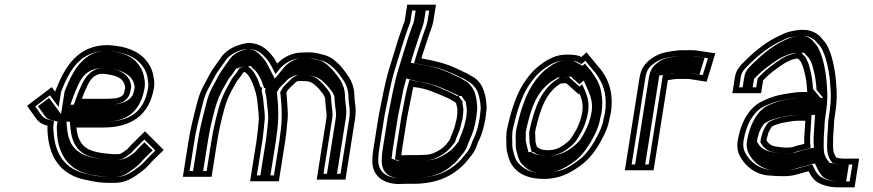

<svg xmlns="http://www.w3.org/2000/svg" viewBox="-20 -743 3737 822"><path d="M475 -322C465.6 -322 450.8 -320 440.7 -320H330.7C336.6 -336.4 341.3 -349.2 350.3 -368C364.5 -399.3 380.3 -427 419.6 -427C470.2 -422.7 510.2 -412.8 515.6 -370C515.4 -368.7 515.5 -367.3 516 -366C514.9 -359.3 513.7 -354 512.4 -350C509.3 -330 492 -326.1 475 -322ZM216.9 -353 216.4 -350 201.6 -370 95.9 -290 133.5 -237C145 -220.2 160.8 -210.2 183.5 -205C182.9 -201.7 182.7 -198.3 182.9 -195C185 -75.5 235.4 6.9 351.6 28C381.2 34.6 409.9 40 445.7 40H469.7C504.4 40 532.5 27.8 555.9 13C573.5 1.2 602.1 -19.1 615.5 -35C636 -58.5 659 -79.2 681 -101L600.7 -181L553.2 -134C543.9 -124.9 536 -117.1 526.8 -106C521.4 -101.4 504.5 -89.7 501.9 -88C496.7 -84.9 493 -83 485.1 -83H466.1C461.5 -83 456.9 -83.3 452.3 -84C424.9 -86.8 399.6 -88.8 376.4 -97C330.2 -111.5 311.8 -146.7 307.2 -197H421.2C540.9 -197 620.4 -248.8 639.4 -369C641.3 -385 640.8 -398.7 637.9 -410C635.3 -433.2 626.8 -455.4 614.8 -472C583.2 -520.2 523.8 -546.1 442.1 -550C313.5 -550 257.8 -459.1 216.9 -353ZM424.6 -452H423.6C367 -452 341.4 -405.9 327.5 -375.3C318.4 -356.1 312.8 -341.2 306.9 -324.9L296.2 -295H436.7C449.6 -295 464.5 -297 471 -297H474.1C486.7 -300 507 -301.5 524.4 -321.7C531.1 -329.4 535 -338.5 537.2 -348.2C538.8 -353.7 539.9 -359.4 541 -366L541.9 -371.9C536.1 -434.8 477.1 -448.7 424.6 -452ZM437.6 -525C515.5 -521.1 565.9 -497.4 593.1 -455.8C603.5 -441.5 610.5 -423.1 612.8 -403.4C613.9 -393.8 616 -383.3 614.4 -368.5C597.3 -263.1 535.9 -222 425.2 -222H279.1L282 -190.9C287 -135.8 309.8 -91 365.1 -73.2C393 -63.5 419.1 -61.8 445.3 -59.2C452.3 -58.2 456.3 -58 462.2 -58H481.2C493.5 -58 506.1 -63.3 512.5 -67.2C517.6 -70.3 534.3 -81.9 543.7 -90.1C552.4 -100.6 559.5 -107.7 569.7 -117.8L597.8 -145.7L645.2 -98.4C627.8 -81.6 613.5 -67.9 597.3 -49.4C588.4 -38.7 560.5 -18 544.5 -7.3C523.5 5.8 502 15 473.6 15H449.6C416.2 15 390.5 10.2 360.2 3.5C252.4 -16.1 210.2 -89.8 208.2 -199.6C208.1 -202 208.2 -203.2 208.5 -205L211.6 -225.1L192.8 -229.4C174.1 -233.7 163.8 -240.5 155.1 -253.2L130.9 -287.4L193.8 -335.1L231.1 -284.9L241.4 -350C278.6 -445.8 324.7 -524.5 437.6 -525ZM556.6 -369.8 556 -366C554.9 -359.5 553.7 -353.6 552.3 -348.8C549.6 -336.1 542.6 -324.3 528.8 -315.1C508.5 -301.5 493.1 -300.4 478.7 -297H471C469 -297 453.8 -295 436.7 -295H281.4L291.5 -323.1C297.3 -339.4 302.7 -353.6 311.7 -372.7C323.2 -397.9 344.3 -452 423.6 -452H426.2C486 -447.5 551.3 -429.8 556.6 -369.8ZM599.4 -368.7C601 -383.3 600.3 -395.6 598 -404.8C595.5 -426.1 588.2 -445.6 577.5 -460.3C550.4 -501.8 505 -521.4 436.7 -525C380.6 -524.4 342.8 -501.3 305 -449.8C287.5 -424.4 270.2 -386.2 256.6 -351.2L241.3 -254.6L190 -323.8L142.8 -288.1L170.7 -248.8C179.6 -235.8 187.9 -231.5 200.6 -228.6L226.3 -222.6L223.5 -205C223.1 -202.6 223 -200.7 223.1 -197.9C223.8 -159.4 227 -130.7 238.3 -102.9C258.4 -43.9 305.7 -7.1 366.2 3.9C396 9.3 419.7 15 449.6 15H473.6C491.8 15 508.3 9.1 528.3 -3.3C543.6 -13.7 571.2 -34.1 580.5 -45C598.1 -65.2 615.6 -81.8 633.5 -99.1L598.5 -133.9L586.6 -122.2C577.1 -112.9 570.4 -106.3 562.2 -96.4C554.9 -87.5 534.3 -74.8 530.1 -72C522.9 -67.1 503.5 -58 481.2 -58H462.2C454.9 -58 448.1 -58.5 440.9 -59.4C415.3 -62 385.8 -64 354.7 -74.7C291 -95.2 271.8 -141.2 267.1 -193.1L264.4 -222H425.2C476.6 -222 511.9 -232.2 540.1 -254.2C567.9 -275.9 590.3 -312.1 599.4 -368.7Z M1211.3 -229C1212.7 -242.3 1212.7 -259 1211.2 -279C1208.7 -306.3 1209.1 -322 1206 -347L1212.7 -358C1217.5 -363.8 1230.3 -375.8 1234 -379C1239.1 -384 1245.6 -391.8 1252.6 -395C1253.9 -395 1255.3 -395.3 1256.7 -396H1281.7C1302.7 -396 1316.9 -390.2 1327.2 -380C1340.3 -368.9 1346.5 -362.4 1355.4 -350C1362.7 -341.4 1374.7 -326.7 1372.3 -311C1372.7 -305.7 1373.4 -299.3 1374.2 -292C1375.1 -271.4 1380.7 -257 1377.2 -235L1335.9 26H1458.9L1500.2 -235C1504.9 -264.7 1502.4 -285.7 1498.9 -309L1497.8 -321C1497.4 -326.3 1497.1 -331 1497.1 -335C1496.8 -365.1 1487.1 -391.6 1474.3 -412C1448.4 -450.3 1414.1 -499.3 1358.8 -510C1342.8 -514.5 1322.8 -519 1301.2 -519C1293.2 -519 1282.5 -518.7 1269 -518C1230 -516.8 1194.4 -497.7 1172.4 -476C1170.2 -474.7 1168.2 -473 1166.6 -471C1162.5 -479 1158.4 -486.3 1154.1 -493C1130.8 -524 1103.2 -556.2 1048.5 -559C1037.2 -559 1024.2 -556.7 1009.4 -552C975.1 -543 941 -521.2 924.2 -494C921.5 -489.3 917.7 -484 912.7 -478C901.4 -460.8 889.5 -446 878.6 -427L861.4 -394C839.7 -354.5 832.6 -339.9 819 -284C804.8 -228.1 795.1 -189.7 786.4 -135L762.8 14H885.8L909.4 -135C917.4 -185.8 925.3 -219.2 939.1 -272C952.9 -322.8 966.5 -347 987.8 -384C993.5 -396.8 1002.6 -406.4 1011 -417L1021.6 -433C1023 -433.7 1024.4 -434 1025.7 -434C1026.5 -434.7 1027.2 -435 1027.9 -435C1031.2 -431.1 1036.7 -428.1 1039.3 -425C1055.2 -406.1 1065.2 -379.1 1072.9 -353L1071.6 -351L1074.4 -350C1074.3 -349.3 1074.5 -348.3 1075 -347C1079 -331.3 1082.3 -312 1083.4 -293C1084.5 -279.3 1090.1 -240.5 1087.5 -224L1084.4 -192C1083.7 -183.3 1082.8 -175.7 1081.8 -169C1081.2 -161 1080.2 -152.7 1078.8 -144L1050.8 33H1173.8L1201.8 -144C1203.3 -153.3 1204.4 -162.3 1205.1 -171C1208 -189.7 1208.4 -211 1211.3 -229ZM1180.1 -171 1179.9 -170C1179.3 -161.7 1178.2 -153.1 1176.8 -144L1152.7 8H1079.7L1103.8 -144C1105.2 -152.6 1106.4 -163.7 1106.9 -170C1108.3 -179.1 1108.9 -185.2 1109.6 -193.7L1112.6 -224.9C1116.1 -249.9 1109.6 -286.3 1108.7 -298.5C1107.6 -317.8 1104 -338.7 1100.1 -354.4L1102.3 -368L1095.1 -370.5C1087.1 -396.3 1077.3 -421.8 1059.8 -442.7C1053.5 -450.2 1048.8 -452.2 1048.4 -452.7L1042.2 -460H1031.9C1020.9 -457.4 1014 -455.4 1005.9 -451.6L991.2 -429.4C983.5 -419.7 973.8 -409.5 965.5 -392.3C944.1 -355 929.1 -327.5 914.7 -274.7C900.7 -221.4 892.6 -186.7 884.4 -135L864.7 -11H791.7L811.4 -135C819.9 -188.6 829.2 -225.4 843.5 -281.8C857.1 -337.5 861.4 -345.2 883.4 -385.2L900.5 -418C910 -434.4 920.9 -448.2 932.4 -465.4C939 -473.7 941.8 -477.8 945.6 -484C960.5 -507.6 1005.8 -533.6 1044 -534C1088.1 -531.4 1110.4 -506.1 1132.5 -476.8C1136.3 -470.8 1139.9 -464.4 1143.6 -457.1L1159.5 -425.9L1184.2 -456L1186.1 -457.1C1204.2 -474.9 1232.2 -492 1266.1 -493C1279.8 -493.7 1289.8 -494 1297.2 -494C1315.8 -494 1334.2 -489.9 1349.3 -485.6C1394.3 -476.9 1426.2 -434.9 1452.3 -396.3C1463.7 -377.8 1471.5 -355.8 1471.7 -330.9C1471.8 -326 1472.1 -320.8 1472.6 -314.9L1473.8 -302.3C1477.2 -279.2 1479.4 -261.5 1475.2 -235L1437.8 1H1364.8L1402.2 -235C1406.7 -263.5 1400.2 -281.1 1399.5 -296.9C1399.3 -302.9 1398 -311.5 1397.7 -314.6C1400.1 -342.6 1382 -360.5 1376.4 -367.1C1366.9 -380.2 1357.9 -389.2 1345.9 -399.5C1331.1 -413.8 1311 -421 1285.7 -421H1254.8L1252.6 -420H1250.6L1244.9 -417.4C1229.4 -410.2 1221.3 -399 1218.2 -395.9C1211 -389.4 1200.5 -379.6 1192.7 -370.2L1179.7 -349C1186 -299.7 1189.8 -232.6 1180.1 -171ZM1165 -170.4 1165.1 -171C1175 -233.6 1171.6 -297.9 1165.2 -348.3L1176.2 -366.3C1183.6 -375.3 1193.9 -384.8 1201.2 -391.4C1204.1 -394.3 1210 -404.9 1230.7 -414.5L1242.5 -420H1244.5L1246.6 -421H1285.7C1319.4 -421 1345.8 -410.2 1361.1 -395.4C1373 -385.3 1382.8 -375.3 1392 -362.6C1398.9 -354.4 1415 -336.6 1412.5 -313.2C1413 -308.2 1413.5 -303.4 1414.4 -295.7C1415.2 -276.8 1421.4 -261.5 1417.2 -235L1379.8 1H1422.8L1460.2 -235C1464.6 -262.9 1462.4 -280.6 1458.8 -304.7L1457.7 -317.1C1457.2 -322.8 1456.9 -327.8 1456.9 -332.4C1456.6 -359.2 1448.1 -382.5 1436.8 -400.7C1410.2 -440.1 1375.2 -479.9 1343.5 -486.1C1328.3 -489 1311.8 -494 1297.2 -494C1290.6 -494 1281.9 -493.8 1267.7 -493C1246.1 -492.4 1221.3 -479.5 1202.8 -461.3L1201 -460.2L1156.3 -406L1128.2 -461.4C1124.4 -468.8 1121.2 -474.5 1116.9 -481.2C1093.4 -512.4 1071.4 -531.8 1043.3 -534C1040.6 -533.8 1034 -532.9 1024.8 -529.9C1002.1 -522.8 976.1 -510.1 961.8 -487.4C958.4 -481.8 954.7 -476.5 949 -469.5C937.7 -452.4 926.3 -438.1 916.6 -421.1L899.4 -388.3C877.5 -348.4 872.3 -338.6 858.7 -282.6C844.4 -226.4 834.9 -189 826.4 -135L806.7 -11H849.7L869.4 -135C877.5 -186.4 885.6 -220.6 899.4 -273.7C913.6 -325.7 928.3 -352.4 949.6 -389.4C956.9 -404.9 967.2 -416.1 974.7 -425.4L989.4 -447.7L999.7 -452.5C1003.6 -454.3 1025 -458.3 1031.9 -460H1054L1063.8 -448.3C1064.3 -447.9 1069 -445.8 1075.3 -438.3C1092.9 -417.3 1102.3 -392.6 1110.2 -367.3L1116.8 -365L1114.8 -352.6C1119 -336.4 1122.5 -316 1123.6 -296.5C1124.5 -283.8 1130.7 -246.4 1127.6 -224.5L1124.5 -193.1C1123.8 -184.5 1123.1 -177.7 1121.9 -169.7C1121.2 -161.4 1120.2 -152.8 1118.8 -144L1094.7 8H1137.7L1161.8 -144C1163.3 -153.2 1164.3 -162 1165 -170.4Z M1938.1 -266C1938.4 -263.3 1938.3 -260.7 1937.9 -258C1936.8 -251.3 1936 -244 1935.4 -236C1934.7 -232 1933.8 -228 1932.5 -224L1927 -202C1925.4 -196 1923.5 -190.7 1921.5 -186C1921 -183.3 1919.8 -180 1917.9 -176C1913.8 -167.3 1909.9 -157.3 1906.1 -146C1905.2 -144.7 1904.8 -143.7 1904.6 -143C1899.7 -137 1894.7 -130.7 1889.6 -124C1873 -105.7 1856.5 -96.1 1832.6 -86L1818 -82C1810.4 -80.7 1802.3 -80 1793.7 -80C1783.6 -79.3 1774.5 -79 1766.5 -79H1734.5C1721.2 -79 1711.5 -78.7 1705.4 -78H1702.4C1701.7 -78 1700.4 -78.3 1698.5 -79L1699.1 -83C1699.1 -87 1699.9 -94.3 1701.6 -105L1723.5 -243C1729.7 -272.5 1736 -304.1 1742.2 -336C1744.1 -348 1746.6 -359.7 1749.8 -371L1753.6 -370C1808.2 -364.5 1849.3 -342.9 1890.6 -326C1905.4 -319.7 1913.4 -314.2 1926.6 -307H1927.6C1929.8 -303.7 1932 -300.7 1934.2 -298L1933.9 -296C1935.5 -288.5 1939.6 -275.5 1938.1 -266ZM1784.1 -493C1791.8 -520.2 1807.4 -563.4 1813.7 -585C1821.4 -608.7 1831.7 -629.7 1835.7 -655L1846.5 -723H1723.5L1712.7 -655C1711.7 -648.3 1708.5 -642 1705.4 -634C1684.7 -578.5 1664.9 -507.5 1646 -448C1626.9 -385.9 1614.6 -312.1 1600.8 -245L1578.6 -105C1575.9 -87.7 1574.5 -75 1574.6 -67L1574.1 -51C1574.6 9.5 1620.3 45 1690.9 45C1695.6 44.3 1703.7 44 1715 44H1747C1840.6 44 1905.1 17.9 1957.9 -31C1975 -46.7 1984.5 -61.5 1999.5 -79C2009.5 -91.7 2017.2 -106.3 2022.5 -123C2024.9 -129.7 2027 -135 2029 -139C2043.4 -167 2053.3 -204 2059 -240C2059.3 -246 2059.9 -252 2060.9 -258C2062.3 -267.3 2063.2 -277 2063.5 -287C2060.2 -345.9 2043.8 -396.2 1997.2 -418C1991.1 -421.3 1985.6 -424.7 1980.8 -428C1965.5 -435.6 1949.9 -441.5 1934.3 -450C1890.2 -470.7 1841.3 -483.2 1784.1 -493ZM1959.6 -300.8 1960.8 -308.4 1954.7 -315.7C1953.1 -317.6 1951.3 -319.9 1949.6 -322.6L1943.6 -332H1936.6C1926.3 -337.8 1918.1 -343 1903.4 -349.3C1877.7 -359.8 1847.1 -376.8 1811.6 -384.3C1795.3 -389 1780.7 -392.6 1761.8 -394.7L1733.2 -402.1L1725.4 -373.9C1713.8 -331.9 1707.1 -284.1 1698.6 -243.7L1676.6 -105C1675 -94.9 1674.1 -87 1673.9 -81.2L1670.7 -61L1686.8 -55.3C1689.6 -54.3 1690.9 -53 1698.4 -53H1702.8C1708.3 -53.6 1716.5 -54 1730.6 -54H1762.6C1781.3 -54 1803 -54.6 1819.8 -57.6L1837.5 -62.5C1863.8 -73.6 1886.4 -86.1 1907.3 -109C1915.1 -117.6 1921.4 -126.8 1928.5 -135.4L1928.9 -138.1C1932.5 -149.1 1937 -160.9 1940.5 -168.4C1942.5 -172.4 1944.2 -176.9 1945.8 -182.3C1948.3 -188.7 1949.7 -192.9 1951.5 -199.5L1956.8 -220.9C1958.6 -226.6 1959.6 -230.8 1960.4 -236L1960.5 -237C1961.1 -244.6 1961.9 -252 1962.9 -258C1965.6 -275.1 1961.5 -293.3 1959.6 -300.8ZM1776.1 -468.3C1811.6 -462.2 1837.8 -457.5 1866.1 -448.3C1887.1 -440.4 1904.6 -434.6 1920.1 -427.3C1937.2 -418.1 1952.7 -412.2 1965.5 -405.9C1971.5 -401.9 1976.2 -399.1 1982.5 -395.6C1999 -386.7 2012.1 -373.8 2021.9 -355.7C2030.4 -339.9 2036.4 -311.2 2038.1 -282.7C2037.8 -272.4 2037.2 -266.1 2035.9 -258C2034.9 -251.6 2034.2 -244.6 2033.8 -238.7C2028.1 -203.5 2019.1 -171.2 2006.7 -147.2C2003.5 -140.7 2001.6 -136 1998.6 -127.4C1993.9 -112.8 1987.7 -101.6 1980.9 -92.8C1963.7 -72.7 1956.3 -60.9 1942.2 -48C1895.4 -4.7 1839.7 19 1751 19H1719C1708.2 19 1699.9 19.3 1693.3 20C1631.5 19.4 1600.1 -9.9 1599.4 -54.6L1599.9 -70.6C1599.9 -77 1600.9 -88.1 1603.6 -105L1625.7 -244.4C1639.8 -312.8 1651.9 -385 1670.1 -444.2C1689.1 -504 1709.1 -575.2 1729 -628.7C1731.3 -634.6 1735.8 -642.7 1737.7 -655L1744.6 -698H1817.6L1810.7 -655C1807.5 -634.3 1798.4 -615.9 1789.5 -588.7C1783.4 -567.8 1768 -525.1 1759.8 -496.1L1753 -472.3ZM1977.9 -258C1976.9 -251.7 1976.1 -244.4 1975.5 -236.7L1975.4 -236C1974.6 -231.3 1973.6 -227 1972 -222L1966.7 -200.4C1965 -194.1 1963.3 -189.2 1961 -183.6C1960.2 -180.3 1958.2 -174.8 1956.3 -171.1C1952.9 -163.7 1949 -154 1945.4 -143.3C1945 -141.9 1944.4 -140.5 1944.2 -140.2L1943.9 -138C1937.5 -130.3 1931.4 -122.7 1925 -114.3C1903.8 -90.9 1878.6 -76.6 1849.5 -64.3L1828.2 -58.5C1816.2 -56.4 1805.7 -55.2 1791.9 -55C1783 -54.5 1771.5 -54 1762.6 -54H1730.6C1714.5 -54 1710.9 -53.7 1704.9 -53H1698.4C1681 -53 1679.2 -55.9 1676.2 -56.9L1656.1 -64L1659 -81.8C1659.1 -86.8 1660 -94.8 1661.6 -105L1683.6 -243.4C1689.9 -273.7 1695.9 -303.6 1702.3 -336.3C1704.2 -348.2 1706.9 -361 1710.2 -372.8L1719.6 -406.9L1768.4 -394.2C1788.2 -391.9 1804.3 -387.8 1820 -383.4C1860.5 -374.6 1890.9 -357.1 1915.3 -347.2C1928.7 -341.4 1935.8 -337.2 1945 -332H1956.3L1965.2 -318.2C1968.5 -312.9 1971.6 -309.6 1975.3 -305.2L1974.4 -299C1976.5 -290.3 1980.5 -274.9 1977.9 -258ZM1770 -468.8 1738.6 -474.2 1744.5 -494.9C1752.6 -523.3 1768 -566.1 1774.2 -587.3C1782.6 -613.3 1792.2 -632.6 1795.7 -655L1802.6 -698H1759.6L1752.7 -655C1751.1 -644.8 1747.1 -637.3 1744.5 -630.6C1724.3 -576.5 1704.4 -505.3 1685.4 -445.6C1666.9 -385.3 1654.7 -312.5 1640.7 -244.6L1618.6 -105C1615.9 -87.9 1614.8 -76.3 1614.8 -69.3L1614.3 -53.3C1615 -1.6 1649.4 19 1691.6 20C1699.8 19.3 1708.5 19 1719 19H1751C1830.1 19 1878.5 -0.3 1925.3 -43.5C1939.2 -56.3 1947.5 -69.2 1964.1 -88.6C1971.5 -98.1 1978.3 -110.4 1983.2 -125.8C1986 -133.7 1988 -138.6 1990.8 -144.3C2003.8 -169.5 2013.2 -203.6 2018.9 -239.1C2019.2 -245.1 2019.9 -251.8 2020.9 -258C2022.2 -266.6 2022.9 -274 2023.2 -284.3C2021.6 -312.3 2016.4 -343.5 2006.6 -359.6C1996.7 -377.9 1983.3 -391.8 1971.1 -397.5C1964 -400.8 1957.9 -404.8 1951.8 -408.9C1939.3 -414.9 1925.7 -420.1 1907.2 -430C1892.5 -436.7 1877.5 -441.6 1855.4 -449.9C1828.7 -458.6 1805.5 -462.8 1770 -468.8Z M2278.4 -116C2278.5 -116.7 2278.2 -117 2277.5 -117C2275.9 -123.7 2274.3 -130 2272.5 -136C2271.3 -149.4 2272.3 -163.5 2271 -177L2272.8 -188C2293.7 -278.9 2318.4 -348.1 2381.1 -386H2387.1C2392.5 -386 2397.5 -386.3 2402.3 -387C2402.9 -386.3 2403.5 -386 2404.1 -386C2405.4 -385.3 2406.9 -384.3 2408.7 -383L2457.7 -339L2461.2 -342C2470.5 -320.9 2477.8 -295.7 2472.7 -263C2470.7 -255 2469.2 -247.7 2468.2 -241C2462.2 -219.9 2455.6 -203.4 2446.5 -186C2436.8 -169.9 2422.9 -143.8 2408.2 -134C2387 -115.7 2363.4 -100 2326.8 -100C2320.2 -100 2315.6 -100.3 2313 -101C2298.1 -101 2285.2 -107.9 2278.4 -116ZM2469 -499C2451.3 -508.6 2431.9 -509 2406.6 -509C2372.5 -509 2349.2 -500.2 2321.8 -485C2285.6 -462.6 2259.1 -438.9 2234 -404C2194.2 -351.6 2170 -276.4 2152.4 -198C2144.4 -166.1 2148.5 -139.8 2148.1 -114C2148.4 -97 2153.2 -84.3 2157.1 -70C2173.3 -11.9 2224.5 23 2308.4 23C2382.4 23 2433.6 -8.5 2479.1 -45C2508.1 -68.6 2536.5 -107.5 2554.6 -143C2569 -168.7 2583.5 -199.1 2588.9 -233L2595 -259C2609.9 -353.2 2579.6 -417 2537.3 -463L2491.2 -519ZM2322.9 -75C2367 -75 2399.5 -96.2 2421.7 -115.2C2447.6 -134.4 2458.8 -161.2 2467.7 -175.8C2479.1 -194.8 2486.3 -216.2 2492.9 -239.4L2493.2 -241C2494.1 -247 2495.7 -254.4 2497.5 -262L2497.7 -263C2503.8 -301.8 2494.8 -332 2484.6 -354.9L2472.5 -382.3L2461 -372.4L2426.5 -403.3C2422.1 -406.6 2418.7 -409.5 2415.3 -413.5L2402.7 -411.7C2399.3 -411.3 2395.4 -411 2391.1 -411H2377.5C2297.9 -367.2 2268.9 -282.9 2247.9 -188.9L2245.5 -173.9C2246.7 -161.3 2245.7 -147.4 2247.3 -129.9C2248 -122.9 2250.6 -116.8 2252.4 -109.7L2251.7 -105.6L2254 -103L2256.6 -92H2264.2C2278.8 -79.9 2298.4 -75 2322.9 -75ZM2469.6 -468.4 2485.8 -483 2517.1 -445.1C2531.3 -429.6 2535.5 -423.3 2545.6 -405.5C2567.6 -373.5 2579.4 -319.9 2570.2 -259.9L2564.1 -234L2563.9 -233C2559.3 -203.6 2546.9 -177.4 2532.6 -151.8C2515.6 -118.4 2489.1 -82.9 2465.1 -63.4C2438.4 -42 2405 -19.3 2375.9 -12.3C2356.4 -7.6 2336.6 -2 2312.3 -2C2261.4 -2 2236.1 -12.1 2211.4 -32.8C2192.5 -50.1 2187.9 -57.2 2181.6 -79.9C2177.4 -95.4 2173.7 -106.4 2173.4 -117.9C2173.7 -147.9 2170.2 -168.9 2177 -196C2194.5 -273.9 2218.1 -344.6 2253.6 -391.4C2276.9 -423.7 2299.5 -443.8 2332.1 -464C2357.3 -477.9 2373.5 -484 2402.7 -484C2428.2 -484 2442.4 -483.1 2454.3 -476.6ZM2508.2 -241 2508 -240C2501.7 -217.6 2494.4 -199.3 2484.6 -180.5C2476.2 -164.4 2465.4 -139.5 2438.6 -119.5C2416.7 -100.9 2380.3 -75 2322.9 -75C2294.5 -75 2268.4 -82.2 2254.3 -92H2242.3L2238.7 -107.1L2237.2 -108.8L2237.6 -111.4C2236.1 -117.7 2234.5 -123.7 2232.9 -129.3C2228.8 -143.7 2231.9 -162.4 2230.7 -175.1L2232.9 -188.6C2253.9 -280.1 2276.2 -355.8 2354.7 -403.1L2367.8 -411H2391.1C2393.8 -411 2395.8 -411.2 2397.2 -411.4L2425.6 -415.3L2435.5 -403.6C2437.5 -402.3 2439.6 -400.8 2441.5 -399.4L2460.6 -382.2L2479.1 -398.2L2500 -350.8C2510 -328.2 2518.4 -299.4 2512.7 -263L2512.6 -262.3C2510.7 -254.6 2509.2 -247.3 2508.2 -241ZM2484.1 -470.6 2474 -461.5 2441 -479.5C2433.8 -483.3 2428.5 -484 2402.7 -484C2381.8 -484 2372.4 -481.1 2347.8 -467.6C2316.1 -447.9 2293.9 -428.3 2270.2 -395.5C2233.8 -347.5 2209.7 -274.8 2192.1 -196.8C2184.9 -167.8 2188.6 -144.9 2188.3 -116.5C2188.6 -102.9 2192.6 -91.7 2196.7 -76.5C2203.3 -52.9 2208.6 -45.1 2226.6 -28.8C2249.9 -9.1 2268.5 -2 2312.3 -2C2330.6 -2 2347 -5.1 2362.8 -10.1C2387.1 -17.8 2418.3 -35 2448.2 -59C2471.6 -78 2499.3 -114.8 2516.6 -148.7C2530.9 -174.3 2544 -201.9 2548.9 -233L2549 -233.6L2555.1 -259.6C2564.8 -321.5 2552.5 -377.3 2530.5 -409.3C2518.4 -426.8 2516.9 -432.8 2501.5 -449.5Z M2778.2 -14 2839.4 -400 2853.7 -402C2862 -403 2870.3 -405 2878.1 -405H2927.1C2929.1 -405 2932.1 -404.7 2936 -404L3005.2 -393L3042.6 -515L2973.2 -525C2964.1 -527 2955.3 -528 2946.6 -528H2897.6C2889.6 -528 2881.5 -527.3 2873.3 -526C2826 -520.8 2796.4 -513.2 2763.3 -488C2739.7 -469.6 2724 -448.5 2717.8 -409L2655.2 -14ZM2757.2 -39H2684.2L2742.8 -409C2748.1 -442.5 2758.3 -454.8 2776.8 -469.2C2804.1 -489.9 2826.2 -496.1 2872.1 -501.2C2879.3 -501.9 2886.6 -503 2893.7 -503H2942.7C2949.6 -503 2957.3 -502.1 2964.9 -500.4L3010.8 -493.8L2988.7 -421.6L2943.9 -428.7C2939.6 -429.4 2935.7 -430 2931.1 -430H2882.1C2870 -430 2861.1 -427.6 2854.3 -426.8L2817.8 -421.7ZM2742.2 -39 2802.5 -419.9 2849.2 -426.4C2853.6 -427 2863.5 -430 2882.1 -430H2931.1C2939.6 -430 2945 -429 2949.8 -428.2L2974.6 -424.3L2996.4 -495.4L2958.4 -500.9C2953.1 -502.1 2946.6 -503 2942.7 -503H2893.7C2889.2 -503 2884.7 -502.6 2879.8 -501.8C2835 -494.6 2822 -494.9 2793.6 -473.5C2775.8 -459.5 2763.5 -445.3 2757.8 -409L2699.2 -39Z M3238.5 -344 3247.2 -399C3273.6 -428.1 3307 -451.8 3339.9 -473L3355.2 -481C3360.9 -483.7 3366.3 -486 3371.3 -488C3374.7 -489.6 3386.4 -491.2 3388.9 -492H3396.9C3401.5 -486.5 3406.3 -483.4 3409.5 -477C3413.9 -466.1 3419.7 -455.4 3422 -442C3430.2 -414.2 3433.9 -384.8 3435.8 -352C3435.5 -350.7 3435.7 -349.7 3436.3 -349H3413.3C3387.2 -349 3366.8 -344.2 3342 -341L3316.2 -336C3287.9 -329.7 3258.5 -317.9 3234.3 -305C3182.7 -275.9 3149.9 -213.8 3138 -139C3133.9 -113 3139.1 -89.5 3148.6 -73C3170.6 -32.3 3216.2 9 3284.6 9C3293 10.3 3305.3 11 3321.3 11C3362.4 12.6 3384.3 6.9 3415.5 -3L3441.6 -10C3448.9 5.7 3459.8 21.1 3471.1 31C3492.5 47.6 3527.1 59 3566.7 59H3638.7L3658.1 -64H3586.1C3579.7 -64 3567.6 -66.8 3560.8 -68C3556 -73.7 3551.9 -85.4 3548.6 -92C3545.5 -109.5 3546.3 -131.9 3546.9 -151L3547.6 -168C3547.6 -172 3548.2 -180 3549.4 -192C3551 -217.5 3549.9 -220 3553.6 -244C3560.3 -285.9 3563.4 -317.8 3561.9 -353C3559.4 -413.1 3551.5 -468.4 3534.9 -517L3524.7 -541C3519.8 -552.3 3513.1 -562.3 3504.4 -571L3493.5 -584C3478.6 -600.4 3452.1 -615 3421.4 -615H3402.4C3394.3 -614.3 3384 -612.7 3371.6 -610C3347.2 -605.5 3335.7 -598.9 3316.4 -590C3262.8 -565.1 3217.1 -528.6 3175.9 -488.5C3153 -466.3 3131.8 -447 3126.4 -413L3115.5 -344ZM3427.8 -226C3426.9 -207.8 3424 -169.4 3422.9 -151L3423.2 -134C3422.9 -132 3422.9 -129.7 3423.1 -127L3390.8 -119C3383.8 -116.2 3371.5 -112 3362.7 -112C3359.3 -111.3 3352.9 -111 3343.6 -111C3332.4 -111.7 3325.1 -112.3 3321.9 -113C3319.2 -113 3313.7 -113.7 3305.2 -115L3295.5 -117C3279 -120.4 3268.7 -129.8 3261.5 -142L3262.9 -151C3264.1 -154.3 3265.4 -158.3 3266.8 -163C3268.7 -174.7 3271.8 -180.3 3278.3 -191L3284.8 -201C3291.8 -205.7 3304.1 -209.9 3311.6 -212L3324.2 -216C3344.5 -218.8 3371.7 -226 3393.8 -226ZM3288.5 -16C3230.7 -16 3190.9 -51.1 3171.2 -87.6C3163.9 -100.3 3159.8 -118.5 3163 -139C3174.3 -209.9 3204.8 -261.3 3243.8 -283.6C3265.8 -295.2 3293.2 -306 3317.6 -311.6L3342.2 -316.3C3368.8 -319.9 3386.6 -324 3409.3 -324H3492.7L3460.8 -361.9C3458.7 -394.8 3454.9 -423 3446.7 -451.2C3443.5 -468.1 3436.9 -480.1 3433.3 -489.1C3428.8 -500.5 3419.3 -507.4 3417.4 -509.7L3411.2 -517H3388.8C3375.8 -512.9 3358.1 -508.3 3346.9 -503L3329.8 -494.1C3292.6 -470.3 3255.5 -442.6 3223.5 -407.3L3217.4 -369L3144.4 -369L3151.4 -413C3155.2 -436.7 3168.1 -448.7 3192.1 -472.1C3232 -510.8 3274.8 -544.8 3324.1 -567.6C3345 -577.3 3351 -581.5 3372.8 -585.5C3384.7 -588.1 3393.7 -589.4 3399.5 -590H3417.4C3440.3 -590 3462.3 -577.9 3473.3 -566L3484.5 -552.7C3491.6 -545.6 3497.2 -537.5 3501.1 -528.4L3511 -505.1C3526.6 -459.2 3534.2 -406.4 3536.6 -348.1C3538 -315 3535.2 -285.2 3528.6 -244C3524.7 -218.9 3525.6 -212.7 3524.2 -190.1C3522.8 -176.5 3522.3 -169.8 3522.3 -164.5L3521.6 -148C3520.3 -108.9 3518.7 -76 3540.3 -50.3L3545.1 -44.7C3556.2 -42.7 3565.4 -39 3582.2 -39H3629.2L3617.6 34H3570.6C3536 34 3506.2 23.6 3489 10.8C3480.6 3.3 3471 -10.1 3464.9 -23.2L3457.5 -39.1L3411.9 -26.9C3380.9 -17.1 3365.4 -12.5 3325.7 -14C3306.4 -14 3298.8 -16 3288.5 -16ZM3454.1 -251H3397.8C3369.5 -251 3341.4 -243.1 3322.3 -240.4L3308 -235.9C3295.6 -232.4 3281 -226.3 3267.7 -217.5L3257.3 -201.7C3251.2 -191.4 3244.8 -179.2 3242.1 -164.9C3240.4 -159.2 3239.8 -157.6 3238.3 -153.5L3235.2 -133.7C3246.1 -115.3 3259.4 -98.1 3286.7 -92.5L3297 -90.4C3314.8 -87.6 3319.4 -87.2 3338.9 -86H3339.6C3348.5 -86 3355.3 -86.3 3361.2 -87C3376.9 -88 3386.3 -91.9 3395.1 -95.2L3450.5 -109L3448.3 -133.1C3448.3 -133.8 3448.3 -134.3 3448.3 -134.3L3448.6 -136.2L3448.2 -154.4C3449.4 -174.3 3452.2 -209.9 3453.1 -228.8ZM3325.2 -14H3326.4C3360.9 -12.6 3370.9 -15.8 3401.4 -25.5L3468.9 -43.5L3480.3 -19.1C3486.5 -5.7 3496.3 7.7 3504 14.7C3518.9 25.8 3543.6 34 3570.6 34H3602.6L3614.2 -39H3582.2C3561.8 -39 3551.1 -43.1 3546.6 -43.8L3531.8 -46.4L3524.8 -54.7C3514.6 -66.9 3512.6 -77.6 3509 -84.6C3505.5 -104.9 3506.1 -129 3506.7 -149.1L3507.4 -165.8C3507.4 -170.6 3507.9 -177.8 3509.3 -190.8C3510.7 -214.4 3509.7 -219.3 3513.6 -244C3520.2 -285.5 3523.1 -316 3521.7 -349.9C3519.3 -408.9 3511.8 -461.6 3495.7 -509L3485.8 -532.4C3481.6 -542.2 3475.8 -550.2 3469 -557L3457.8 -570.4C3446.6 -582.5 3427.8 -590 3417.4 -590H3401.5C3375.1 -586.9 3365 -582.8 3338.3 -570.5C3291.9 -549 3249 -515.3 3209.1 -476.5C3185.5 -453.6 3170.8 -440.9 3166.4 -413L3159.4 -369L3202.4 -369L3208.1 -404.6C3239.5 -439.2 3277 -466.8 3314.1 -490.5L3332.2 -500C3340.4 -503.8 3341.7 -504.5 3353.2 -509.1C3367.3 -514.3 3373.7 -514.1 3382.9 -517H3423.1L3432.9 -505.2C3434.9 -502.9 3442.5 -497.5 3448 -486.6C3453 -476.7 3458.3 -465.8 3461.8 -448C3470 -419.9 3473.8 -391.2 3475.8 -358.1L3504.5 -324H3409.3C3391.8 -324 3376.9 -320.7 3348.5 -316.8L3325.5 -312.4C3304.5 -307.5 3278.4 -297.2 3259.2 -287C3223.6 -266.5 3189.5 -211.6 3178 -139C3174.4 -116.4 3179.1 -96.4 3186.7 -83.2C3207.8 -44.3 3247.6 -16 3288.5 -16H3293.4C3301.4 -14.7 3306.6 -14 3325.2 -14ZM3469.1 -251 3468 -227.7C3467.1 -209.1 3464.3 -172.4 3463.1 -153.1L3463.4 -135.4L3463.2 -134C3463.2 -133.7 3463.1 -132.6 3463.2 -130.9L3465 -111.4L3406.1 -96.8C3398 -93.8 3388.3 -89.1 3364.5 -87.1C3356.9 -86.3 3348.5 -86 3339.6 -86H3337.7C3318.3 -87.2 3308.4 -88.1 3290.5 -90.9L3279.6 -93.2C3243.6 -100.6 3231.1 -118.8 3220.6 -136.4L3223.2 -152.6C3224.5 -156.3 3225.4 -158.8 3227 -164.2C3229.3 -177.2 3234.3 -187 3241 -198.1L3251 -213.2C3266.5 -223.6 3281.8 -229.9 3297.4 -234.4L3313.8 -239.6C3332.4 -242.2 3359.4 -251 3397.8 -251Z"/></svg>

Font: Tape
Style: Regular
Weight: 500
Foundry: Cannot Into Space Fonts
Version: Version 0.97